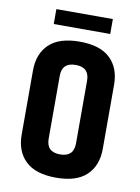

<svg xmlns="http://www.w3.org/2000/svg" viewBox="-83 -770 612 837"><g transform="rotate(10 223.5 -352.0)"><path d="M284 -430Q284 -489 223.5 -489Q163 -489 163 -430V-152Q163 -93 223.5 -93Q284 -93 284 -152ZM44 -433Q44 -507 88.5 -549.5Q133 -592 223.5 -592Q314 -592 358.5 -549.5Q403 -507 403 -433V-149Q403 -75 358.5 -32.5Q314 10 223.5 10Q133 10 88.5 -32.5Q44 -75 44 -149ZM98 -714H348V-648H98Z"/></g></svg>

Font: Khand Semibold
Style: Regular
Weight: 600
Designer: Devanagari: Sanchit Sawaria, Jyotish Sonowal; Latin: Satya Rajpurohit
Foundry: Indian Type Foundry
Version: Version 1.100;PS 1.0;hotconv 1.0.78;makeotf.lib2.5.61930; tt